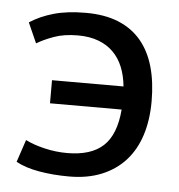

<svg xmlns="http://www.w3.org/2000/svg" viewBox="-41 -498 512 550"><g transform="rotate(5 214.5 -223.5)"><path d="M104.5 -258.8H310.1Q307.1 -289.6 297.1 -314.2Q287.1 -338.9 269.5 -356.4Q252 -374 226.6 -383.5Q201.2 -393.1 167.5 -393.1Q127.4 -393.1 98.1 -382.3Q68.8 -371.6 49.8 -359.9L23.9 -418Q53.7 -437.5 92.5 -448.5Q131.3 -459.5 184.6 -459.5Q238.8 -459.5 278.3 -443.4Q317.9 -427.2 343.5 -396.7Q369.1 -366.2 381.6 -322.5Q394 -278.8 394 -223.1Q394 -169.4 380.1 -126Q366.2 -82.5 338.6 -52Q311 -21.5 270.5 -4.9Q230 11.7 177.2 11.7Q130.4 11.7 90.3 4.6Q50.3 -2.4 23.9 -17.1L45.4 -81.5Q68.8 -69.8 100.8 -62.3Q132.8 -54.7 165.5 -54.7Q234.4 -54.7 269.5 -87.4Q304.7 -120.1 310.5 -192.4H104.5Z"/></g></svg>

Font: PT Astra Sans
Style: Regular
Weight: 400
Designer: A.Korolkova, I. Chaeva
Foundry: ParaType Ltd
Version: Version 1.001; ttfautohint (v1.6)